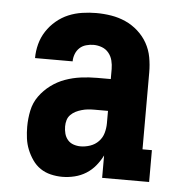

<svg xmlns="http://www.w3.org/2000/svg" viewBox="-45 -580 589 631"><g transform="rotate(5 250.0 -265.0)"><path d="M183 8Q164 8 145 3.5Q126 -1 110.5 -11.5Q95 -22 84 -38Q73 -54 66 -71.5Q59 -89 56.5 -108Q54 -127 54 -146Q54 -173 59.5 -199.5Q65 -226 80.5 -247.5Q96 -269 117.5 -285Q139 -301 164 -310Q189 -319 215.5 -322.5Q242 -326 269 -326H314V-359Q314 -373 310.5 -387Q307 -401 298 -412Q289 -423 275.5 -428Q262 -433 248 -433Q236 -433 223.5 -429.5Q211 -426 202 -417.5Q193 -409 188.5 -397Q184 -385 184 -373H60Q60 -396 66 -419Q72 -442 85 -462Q98 -482 116.5 -497.5Q135 -513 156.5 -522Q178 -531 201.5 -534.5Q225 -538 248 -538Q273 -538 297.5 -534Q322 -530 344.5 -520Q367 -510 386 -493Q405 -476 417 -454.5Q429 -433 433.5 -408.5Q438 -384 438 -359V-105H469V0H314V-74Q305 -56 292 -40Q279 -24 261.5 -13Q244 -2 223.5 3Q203 8 183 8ZM234 -97Q250 -97 266 -102.5Q282 -108 293.5 -120Q305 -132 309.5 -148Q314 -164 314 -180V-221H269Q258 -221 248 -220Q238 -219 227.5 -216Q217 -213 208 -208.5Q199 -204 191.5 -196.5Q184 -189 181 -179Q178 -169 178 -158Q178 -146 181 -134.5Q184 -123 191.5 -114Q199 -105 210.5 -101Q222 -97 234 -97Z"/></g></svg>

Font: Iosevka Slab Extrabold
Style: Regular
Weight: 800
Monospace: yes
Designer: Belleve Invis
Foundry: Belleve Invis
Version: Version 11.1.1; ttfautohint (v1.8.3)